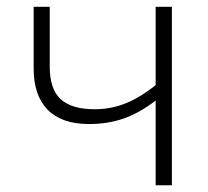

<svg xmlns="http://www.w3.org/2000/svg" viewBox="-20 -551 620 571"><path d="M127.9 -530.8V-353Q127.9 -285.6 160.6 -255.9Q193.4 -226.1 261.2 -226.1Q309.1 -226.1 352.5 -243.2Q396 -260.3 442.9 -297.9V-530.8H491.2V0H442.9V-252Q394 -214.4 346.9 -198.2Q299.8 -182.1 245.1 -182.1Q163.6 -182.1 121.8 -224.6Q80.1 -267.1 80.1 -347.2V-530.8Z"/></svg>

Font: JBL Sans
Style: Light
Weight: 300
Version: Version 1.10